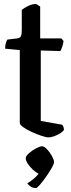

<svg xmlns="http://www.w3.org/2000/svg" viewBox="-20 -694 360 970"><path d="M225 0Q213 0 189 -8Q165 -16 140 -27.5Q115 -39 97.5 -51.5Q80 -64 80 -72V-441L6 -448Q6 -466 10 -478Q14 -490 17 -494L67 -500Q82 -502 86 -512Q90 -522 90 -542V-644Q102 -654 122.5 -664Q143 -674 162 -674L183 -661V-500H290L301 -487Q299 -471 294 -457Q289 -443 285 -436L186 -439V-83L294 -64Q297 -61 300 -54Q303 -47 303 -37Q291 -22 266.5 -11Q242 0 225 0ZM162 256Q145 256 134 248Q123 240 118 232Q132 224 147.5 211.5Q163 199 175 184Q160 176 145 162Q130 148 120 132.5Q110 117 110 105Q110 95 126 80.5Q142 66 162 55.5Q182 45 193 45Q203 45 217.5 60Q232 75 242.5 94.5Q253 114 253 125Q253 134 241 155Q229 176 212.5 199.5Q196 223 181.5 239.5Q167 256 162 256Z"/></svg>

Font: Texturina 72pt SemiBold
Style: Regular
Weight: 600
Designer: Guillermo Torres Carreño
Foundry: Omnibus-Type
Version: Version 1.002; ttfautohint (v1.8.3)